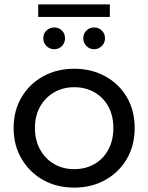

<svg xmlns="http://www.w3.org/2000/svg" viewBox="-20 -848 675 874"><path d="M318 6Q238 6 176 -29Q114 -64 78 -125.5Q42 -187 42 -265Q42 -344 78 -405Q114 -466 176 -500.5Q238 -535 318 -535Q397 -535 459.5 -500.5Q522 -466 557.5 -405.5Q593 -345 593 -265Q593 -186 557.5 -125Q522 -64 459.5 -29Q397 6 318 6ZM318 -78Q369 -78 409.5 -101Q450 -124 473 -166.5Q496 -209 496 -265Q496 -322 473 -363.5Q450 -405 409.5 -428Q369 -451 318 -451Q267 -451 227 -428Q187 -405 163 -363.5Q139 -322 139 -265Q139 -209 163 -166.5Q187 -124 227 -101Q267 -78 318 -78ZM408 -624Q388 -624 373.5 -638.5Q359 -653 359 -674Q359 -695 373.5 -709Q388 -723 408 -723Q429 -723 443.5 -709Q458 -695 458 -674Q458 -653 443.5 -638.5Q429 -624 408 -624ZM227 -624Q206 -624 191.5 -638.5Q177 -653 177 -674Q177 -695 191.5 -709Q206 -723 227 -723Q248 -723 262 -709Q276 -695 276 -674Q276 -653 262 -638.5Q248 -624 227 -624ZM154 -771V-828H480V-771Z"/></svg>

Font: MOST Montserrat Medium
Style: Regular
Weight: 500
Designer: Julieta Ulanovsky
Foundry: Julieta Ulanovsky
Version: Version 8.000;March 11, 2024;FontCreator 15.0.0.2926 64-bit